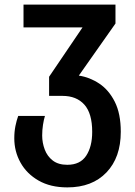

<svg xmlns="http://www.w3.org/2000/svg" viewBox="-20 -563 586 833"><path d="M272 250Q199 250 147.5 220.5Q96 191 69 142.5Q42 94 42 37Q42 8 47 -16.5Q52 -41 59 -60H175Q170 -44 166.5 -21.5Q163 1 163 25Q163 56 174 85.5Q185 115 209 133.5Q233 152 272 152Q328 152 354 112.5Q380 73 380 9Q380 -71 346 -109Q312 -147 251 -147H193V-230L338 -444H82V-543H481V-461L322 -235Q369 -228 410.5 -200.5Q452 -173 478 -121.5Q504 -70 504 9Q504 120 442 185Q380 250 272 250Z"/></svg>

Font: Noto Sans Georgian SemiCondensed SemiBold
Style: Regular
Weight: 600
Width: 4
Designer: Monotype Design Team, Akaki Razmadze
Foundry: Google LLC
Version: Version 2.005; ttfautohint (v1.8.4.7-5d5b)